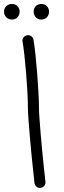

<svg xmlns="http://www.w3.org/2000/svg" viewBox="-61 -921 315 950"><path d="M131.8 -387.7Q131.8 -369.1 134.3 -335Q136.7 -300.8 140.1 -260.3Q143.6 -219.7 147.5 -177.2Q151.4 -134.8 155.3 -100.1Q159.2 -65.4 161.6 -42.5Q164.1 -19.5 164.1 -18.6Q164.1 -7.8 156.7 0Q149.4 7.8 136.7 8.8Q126 8.8 118.7 2Q111.3 -4.9 109.4 -15.6Q109.4 -18.6 106.9 -42Q104.5 -65.4 100.6 -100.1Q96.7 -134.8 92.8 -176.8Q88.9 -218.8 85.4 -259.3Q82 -299.8 79.6 -334Q77.1 -368.2 77.1 -387.7Q77.1 -417 74.7 -462.9Q72.3 -508.8 68.4 -557.1Q64.5 -605.5 59.6 -649.4Q54.7 -693.4 49.8 -719.7Q49.8 -729.5 56.6 -737.3Q63.5 -745.1 77.1 -747.1Q86.9 -747.1 94.7 -741.2Q102.5 -735.4 104.5 -725.6Q109.4 -698.2 114.3 -652.8Q119.1 -607.4 123 -557.6Q127 -507.8 129.4 -461.4Q131.8 -415 131.8 -387.7ZM-2 -901.4Q14.6 -901.4 25.4 -890.6Q36.1 -879.9 36.1 -863.3Q36.1 -846.7 25.4 -835.4Q14.6 -824.2 -2 -824.2Q-18.6 -824.2 -29.8 -835.4Q-41 -846.7 -41 -863.3Q-41 -879.9 -29.8 -890.6Q-18.6 -901.4 -2 -901.4ZM143.6 -901.4Q160.2 -901.4 170.9 -890.6Q181.6 -879.9 181.6 -863.3Q181.6 -846.7 170.9 -835.4Q160.2 -824.2 143.6 -824.2Q127 -824.2 116.2 -835.4Q105.5 -846.7 105.5 -863.3Q105.5 -879.9 116.2 -890.6Q127 -901.4 143.6 -901.4Z"/></svg>

Font: Coming Soon
Style: Regular
Weight: 400
Designer: Dathan Boardman
Foundry: Open Window
Version: Version 1.002